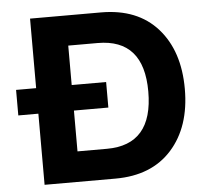

<svg xmlns="http://www.w3.org/2000/svg" viewBox="-52 -784 897 839"><g transform="rotate(-5 396.5 -364.5)"><path d="M110 0V-312H22V-424H110V-729H421Q581 -729 669 -630Q757 -531 757 -364Q757 -198 668.5 -99Q580 0 421 0ZM395 -133Q597 -133 597 -367Q597 -597 395 -597H266V-424H417V-312H266V-133Z"/></g></svg>

Font: Mona Sans
Style: Bold
Weight: 700
Designer: Deni Anggara
Foundry: GitHub
Version: Version 2.000;Glyphs 3.2.3 (3260)